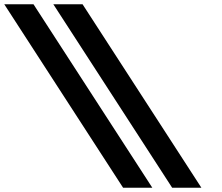

<svg xmlns="http://www.w3.org/2000/svg" viewBox="-502 -880 1039 900"><path d="M305 0H442L-115 -860H-252ZM75 0H212L-345 -860H-482Z"/></svg>

Font: Hussar
Style: BdOpOblSeven
Weight: 700
Foundry: Cannot Into Space Fonts
Version: Version 2.00